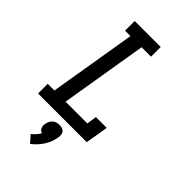

<svg xmlns="http://www.w3.org/2000/svg" viewBox="-290 -831 1180 1180"><g transform="rotate(45 300.0 -240.5)"><path d="M37 0V-84H95L189 -651H142V-735H368V-651H286L192 -84H381L391 -149H485L460 0ZM221 254 181 208Q195 197 206.5 184Q218 171 227 156Q219 154 212.5 148.5Q206 143 202.5 135Q199 127 198.5 118.5Q198 110 200 101Q202 89 207.5 77.5Q213 66 222.5 58Q232 50 244 46.5Q256 43 268 43Q279 43 290 46.5Q301 50 308 58Q315 66 316.5 77.5Q318 89 316 101Q313 123 305 144.5Q297 166 284.5 185.5Q272 205 256 222.5Q240 240 221 254Z"/></g></svg>

Font: Iosevka Slab MdExObl
Style: Regular
Weight: 500
Width: 7
Italic angle: -9°
Monospace: yes
Designer: Belleve Invis
Foundry: Belleve Invis
Version: Version 11.1.1; ttfautohint (v1.8.3)